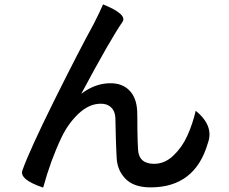

<svg xmlns="http://www.w3.org/2000/svg" viewBox="-20 -808 1040 872"><path d="M448 -788Q560 -743 536 -708Q484 -634 349 -382Q412 -430 482 -430Q536 -430 568 -397Q600 -364 603 -304Q604 -286 604 -220Q605 -154 607 -128Q611 -64 680 -64Q728 -64 767 -101Q807 -139 830 -190Q854 -242 869 -305Q953 -236 924 -158Q866 43 664 43Q588 43 550 4Q513 -34 510 -89Q508 -120 506 -186Q505 -252 504 -274Q502 -304 485 -320Q468 -337 438 -337Q385 -337 337 -292Q289 -247 258 -181Q210 -80 176 44Q66 7 82 -35Q114 -125 227 -353Q341 -582 406 -700Q435 -757 448 -788Z"/></svg>

Font: Swei Half Moon CJK SC
Style: Medium
Weight: 500
Version: Version 2.071